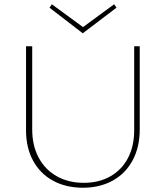

<svg xmlns="http://www.w3.org/2000/svg" viewBox="-20 -875 776 900"><path d="M368 -719 212 -839 223 -855 369 -748 515 -855 526 -839ZM635 -658V-268Q635 -186 602 -124Q569 -62 508.5 -28.5Q448 5 369 5Q289 5 228.5 -28Q168 -61 135 -122Q102 -183 102 -264V-658H131V-268Q131 -193 161 -136.5Q191 -80 246 -49Q301 -18 373 -18Q444 -18 497.5 -48.5Q551 -79 580 -134.5Q609 -190 609 -264V-658Z"/></svg>

Font: Ysabeau Infant Extralight
Style: Regular
Weight: 200
Designer: Christian Thalmann (Catharsis Fonts)
Version: Version 0.003